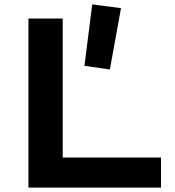

<svg xmlns="http://www.w3.org/2000/svg" viewBox="-20 -847 789 867"><path d="M108.4 0H707V-135.7H263.2V-763.2H108.4ZM361.3 -549.8 476.1 -533.2 526.4 -810.1 396.5 -827.1Z"/></svg>

Font: Krona One
Style: Regular
Weight: 400
Designer: Yvonne Schüttler
Foundry: Yvonne Schüttler
Version: Version 1.002